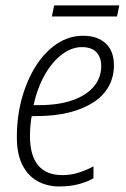

<svg xmlns="http://www.w3.org/2000/svg" viewBox="-20 -671 461 701"><path d="M196.8 9.8Q151.4 9.8 116.2 -10Q81.1 -29.8 61.3 -69.6Q41.5 -109.4 41.5 -169.9Q41.5 -245.1 59.8 -311.8Q78.1 -378.4 110.8 -429.9Q143.6 -481.4 187.7 -511Q231.9 -540.5 283.7 -540.5Q335.4 -540.5 365.7 -512.7Q396 -484.9 396 -432.6Q396 -391.1 377.4 -356.7Q358.9 -322.3 322.3 -298.1Q285.6 -273.9 232.9 -260.5Q180.2 -247.1 112.3 -247.1H95.7Q92.8 -231.4 91.1 -212.4Q89.4 -193.4 89.4 -173.8Q89.4 -103 119.4 -67.4Q149.4 -31.7 206.5 -31.7Q239.3 -31.7 267.3 -40.8Q295.4 -49.8 321.3 -63.5V-20Q297.9 -6.8 266.6 1.5Q235.4 9.8 196.8 9.8ZM102.5 -287.1H121.1Q193.4 -287.1 244.4 -304.9Q295.4 -322.8 322.5 -355Q349.6 -387.2 349.6 -429.7Q349.6 -460.9 332.3 -480Q314.9 -499 278.8 -499Q242.2 -499 206.8 -472.7Q171.4 -446.3 144 -398.7Q116.7 -351.1 102.5 -287.1ZM169.4 -610.8 177.7 -651.4H415.5L407.2 -610.8Z"/></svg>

Font: Open Sans SemiCondensed Light
Style: Italic
Weight: 300
Width: 4
Italic angle: -12°
Designer: Monotype Design Team
Foundry: Monotype Imaging Inc.
Version: Version 3.000